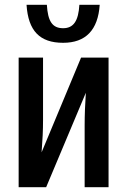

<svg xmlns="http://www.w3.org/2000/svg" viewBox="-20 -783 543 803"><path d="M397 -763H312C308 -696 288 -665 244 -665C199 -665 180 -694 176 -763H91C98 -654 146 -604 244 -604C338 -604 390 -657 397 -763ZM160 -542H58V0H173L339 -395C336 -349 334 -303 334 -258V0H434V-542H319L154 -146C158 -199 160 -237 160 -281Z"/></svg>

Font: Noto Sans Display Condensed Medium
Style: Regular
Weight: 500
Width: 3
Designer: Monotype Design Team
Foundry: Monotype Imaging Inc.
Version: Version 1.900